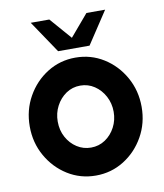

<svg xmlns="http://www.w3.org/2000/svg" viewBox="-81 -765 721 845"><g transform="rotate(-10 280.0 -343.0)"><path d="M280 13Q211 13 154.2 -22.5Q97.5 -58 63.8 -117.8Q30 -177.5 30 -250Q30 -323 63.8 -383Q97.5 -443 154.2 -478.5Q211 -514 280 -514Q349 -514 405.8 -478.5Q462.5 -443 496.2 -383Q530 -323 530 -250Q530 -177.5 496.2 -117.8Q462.5 -58 405.8 -22.5Q349 13 280 13ZM280 -112Q315.5 -112 343.8 -131Q372 -150 388.5 -181.5Q405 -213 405 -250Q405 -288 388 -319.8Q371 -351.5 342.8 -370.2Q314.5 -389 280 -389Q244.5 -389 216.2 -369.8Q188 -350.5 171.5 -319Q155 -287.5 155 -250Q155 -211 172 -179.8Q189 -148.5 217.5 -130.2Q246 -112 280 -112ZM210.5 -555 113.5 -699H196.5L280.5 -602.5L362.5 -699H446L351 -555Z"/></g></svg>

Font: Urbanist
Style: Bold
Weight: 700
Designer: Corey Hu
Foundry: Corey Hu
Version: Version 1.330; ttfautohint (v1.8.4.7-5d5b)